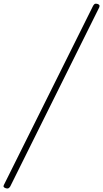

<svg xmlns="http://www.w3.org/2000/svg" viewBox="-78 -972 574 1068"><path d="M-46 75Q-55 72 -57.5 67.5Q-60 63 -56 56L440 -940Q445 -948 449.5 -950.5Q454 -953 465 -950Q473 -947 475 -943Q477 -939 474 -931L-21 65Q-26 73 -31.5 75.5Q-37 78 -46 75Z"/></svg>

Font: Playwrite IS Thin
Style: Regular
Weight: 250
Designer: Veronika Burian, José Scaglione
Foundry: TypeTogether
Version: Version 1.002